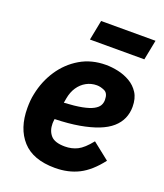

<svg xmlns="http://www.w3.org/2000/svg" viewBox="-136 -818 788 922"><g transform="rotate(20 257.5 -357.5)"><path d="M253 12Q141 12 86 -49Q31 -110 31 -214Q31 -233 32.5 -251Q34 -269 38 -287Q52 -356 89.5 -412.5Q127 -469 184.5 -503Q242 -537 316 -537Q346 -537 378.5 -530Q411 -523 439.5 -506.5Q468 -490 486 -462Q504 -434 504 -391Q504 -359 492 -331.5Q480 -304 455 -282Q430 -260 390.5 -244.5Q351 -229 297 -219.5Q243 -210 172 -208Q171 -199 170.5 -194Q170 -189 170 -185Q170 -148 190.5 -124.5Q211 -101 263 -101Q298 -101 327 -115.5Q356 -130 391 -174L477 -106Q428 -42 374.5 -15Q321 12 253 12ZM308 -430Q279 -430 254.5 -416.5Q230 -403 213.5 -378.5Q197 -354 191 -320L187 -297Q243 -300 278.5 -307Q314 -314 333.5 -324.5Q353 -335 360.5 -348Q368 -361 368 -377Q368 -411 347.5 -420.5Q327 -430 308 -430ZM201 -625 221 -727H499L479 -625Z"/></g></svg>

Font: IBM Plex Sans
Style: Italic
Weight: 400
Italic angle: -11.31°
Designer: Mike Abbink, Paul van der Laan, Pieter van Rosmalen
Foundry: Bold Monday
Version: Version 3.201